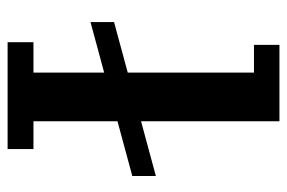

<svg xmlns="http://www.w3.org/2000/svg" viewBox="-145 -610 755 505"><g transform="rotate(90 232.5 -357.5)"><path d="M91 0V-68H171V-254L38 -218V-280L171 -316V-648H98V-715H299V-351L443 -390V-328L299 -289V-68H372V0Z"/></g></svg>

Font: Montagu Slab 16pt Medium
Style: Regular
Weight: 500
Designer: Florian Karsten
Foundry: Florian Karsten
Version: Version 1.000; ttfautohint (v1.8.3)